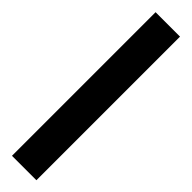

<svg xmlns="http://www.w3.org/2000/svg" viewBox="10 -1026 450 450"><g transform="rotate(-45 235.0 -800.5)"><path d="M473 -760H-3V-841H473Z"/></g></svg>

Font: Noto Sans Display Medium
Style: Regular
Weight: 500
Designer: Monotype Design Team
Foundry: Monotype Imaging Inc.
Version: Version 1.900